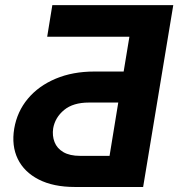

<svg xmlns="http://www.w3.org/2000/svg" viewBox="-20 -745 710 765"><path d="M550.3 0H278.8Q192.4 0 134.3 -29.8Q76.2 -59.6 50.8 -111.8Q25.4 -164.1 36.6 -232.4Q48.3 -300.8 91.1 -351.8Q133.8 -402.8 201.7 -431.4Q269.5 -460 356 -460H472.7L495.6 -598.6H168L188.5 -724.6H670.4ZM416.5 -124 451.2 -336.4H334Q271.5 -336.4 235.6 -306.9Q199.7 -277.3 191.9 -233.9Q187.5 -204.1 197.3 -179Q207 -153.8 232.4 -138.9Q257.8 -124 299.3 -124Z"/></svg>

Font: Inter Tight
Style: Bold Italic
Weight: 700
Italic angle: -9.39999°
Designer: Rasmus Andersson
Foundry: rsms
Version: Version 3.004